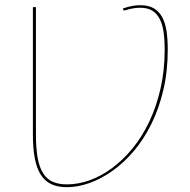

<svg xmlns="http://www.w3.org/2000/svg" viewBox="-20 -728 750 756"><path d="M464 -694.5Q482 -701 498.5 -704.2Q515 -707.5 532 -707.5Q564 -707.5 584.8 -695.8Q605.5 -684 618 -661.5Q630.5 -639 635.5 -606.5Q640.5 -574 640.5 -532.5Q640.5 -446.5 623 -372.8Q605.5 -299 575.5 -238.8Q545.5 -178.5 506 -132.2Q466.5 -86 422.2 -54.8Q378 -23.5 332 -7.2Q286 9 243 9Q208 9 182.8 -2.5Q157.5 -14 141.2 -39Q125 -64 117.2 -103.5Q109.5 -143 109.5 -199V-700H121.5V-199Q121.5 -143 128.5 -105.2Q135.5 -67.5 150.5 -44.5Q165.5 -21.5 188.5 -11.8Q211.5 -2 244 -2Q288 -2 333.8 -18.5Q379.5 -35 422.2 -66.8Q465 -98.5 502.5 -144.5Q540 -190.5 568 -249.5Q596 -308.5 612.2 -379.8Q628.5 -451 628.5 -533Q628.5 -570.5 624.2 -601Q620 -631.5 609 -653Q598 -674.5 579.5 -686Q561 -697.5 532 -697.5Q519 -697.5 504.5 -695.2Q490 -693 475.5 -688Q471.5 -687 468.8 -686.8Q466 -686.5 465 -690.5L464 -694.5Z"/></svg>

Font: Lato Hairline
Style: Regular
Weight: 100
Designer: Lukasz Dziedzic
Foundry: tyPoland Lukasz Dziedzic
Version: Version 2.007; 2014-02-27